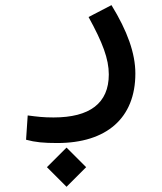

<svg xmlns="http://www.w3.org/2000/svg" viewBox="-20 -322 626 741"><path d="M201.2 230C391.1 230 502.4 133.8 502.4 -38.1C502.4 -116.2 471.7 -202.1 410.2 -302.2L321.8 -256.3C376 -157.7 399.9 -94.7 399.9 -34.7C399.9 76.7 326.2 131.3 186.5 131.3C147.5 131.3 124 128.4 86.9 123.5L80.6 217.3C116.7 227.1 148.9 230 201.2 230ZM236.8 398.9 312.5 323.2 236.8 247.6 161.1 323.2Z"/></svg>

Font: Cascadia Code PL
Style: Regular
Weight: 400
Monospace: yes
Designer: Aaron Bell
Foundry: Saja Typeworks
Version: Version 2404.023